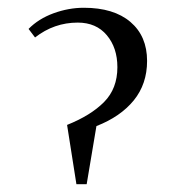

<svg xmlns="http://www.w3.org/2000/svg" viewBox="-20 -472 472 492"><path d="M53.2 -397.9Q78.6 -423.8 117.2 -438Q155.8 -452.1 194.8 -452.1Q271.5 -452.1 314.2 -415.8Q356.9 -379.4 356.9 -315.9Q356.9 -256.8 322.8 -214.8Q288.6 -172.9 227.1 -148.9L202.1 0H175.8L151.9 -151.9Q212.9 -176.3 246.8 -210.7Q280.8 -245.1 280.8 -299.8Q280.8 -349.6 253.7 -381.8Q226.6 -414.1 179.2 -414.1Q118.7 -414.1 69.8 -376Z"/></svg>

Font: Dihjauti S
Style: Regular
Weight: 400
Designer: T. Christopher White
Version: Version 3.0.0